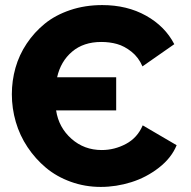

<svg xmlns="http://www.w3.org/2000/svg" viewBox="-20 -734 757 760"><path d="M378.9 5.9Q316.4 5.9 260.3 -14.4Q204.1 -34.7 162.1 -69.8Q120.1 -105 89.1 -151.4Q58.1 -197.8 42.5 -251.5Q26.9 -305.2 26.9 -360.8Q26.9 -414.6 41.3 -465.6Q55.7 -516.6 85.7 -561.5Q115.7 -606.4 157.5 -640.4Q199.2 -674.3 257.8 -694.1Q316.4 -713.9 384.8 -713.9Q482.9 -713.9 558.1 -671.9Q633.3 -629.9 669.9 -559.1L543.9 -471.2Q528.8 -506.8 500.5 -529.3Q472.2 -551.8 443.1 -559.8Q414.1 -567.9 380.9 -567.9Q310.5 -567.9 265.4 -529.5Q220.2 -491.2 206.1 -428.2H439.9V-296.9H202.1Q212.4 -229.5 262.7 -184.8Q313 -140.1 382.8 -140.1Q433.1 -140.1 478.5 -164.3Q523.9 -188.5 544.9 -237.8L679.2 -159.2Q658.7 -108.9 609.1 -70.3Q559.6 -31.7 499.8 -12.9Q439.9 5.9 378.9 5.9Z"/></svg>

Font: Raleway-v4020 ExtraBold
Style: Regular
Weight: 800
Designer: Matt McInerney, Pablo Impallari, Rodrigo Fuenzalida
Foundry: Matt McInerney, Pablo Impallari, Rodrigo Fuenzalida
Version: Version 4.020;PS 004.020;hotconv 1.0.88;makeotf.lib2.5.64775